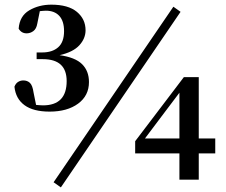

<svg xmlns="http://www.w3.org/2000/svg" viewBox="-20 -771 972 824"><path d="M241.2 33.2 210 11.2 724.1 -742.2 754.9 -720.2ZM192.9 -292Q123 -292 85.2 -319.6Q47.4 -347.2 42 -398.9Q47.4 -413.1 57.6 -419.4Q67.9 -425.8 80.1 -425.8Q97.2 -425.8 108.4 -415.3Q119.6 -404.8 124 -374L134.8 -320.8Q141.6 -320.3 148.7 -319.6Q155.8 -318.8 164.1 -318.8Q266.1 -318.8 266.1 -422.9Q266.1 -517.1 164.1 -517.1H137.2V-545.9H161.1Q204.6 -545.9 229.7 -568.1Q254.9 -590.3 254.9 -637.2Q254.9 -680.7 234.4 -702.9Q213.9 -725.1 176.8 -725.1Q170.9 -725.1 164.3 -724.4Q157.7 -723.6 150.9 -723.1L140.1 -669.9Q136.2 -647 123 -637.5Q109.9 -627.9 94.2 -627.9Q71.8 -627.9 60.1 -647.9Q64 -702.1 105.5 -726.6Q147 -751 200.2 -751Q272.9 -751 310.1 -720Q347.2 -689 347.2 -641.1Q347.2 -606 320.6 -576.7Q293.9 -547.4 235.8 -534.2Q302.7 -524.9 332.3 -495.6Q361.8 -466.3 361.8 -418.9Q361.8 -360.4 315.2 -326.2Q268.6 -292 192.9 -292ZM750 0V-112.8H560.1V-165L769 -439.9H833V-176.8H903.8V-112.8H833V0ZM602.1 -176.8H750V-373L685.1 -287.1Z"/></svg>

Font: Source Han Serif TW
Style: Bold
Weight: 700
Designer: Ryoko NISHIZUKA Ë•øÂ°öÊ∂ºÂ≠ê (kana & ideographs); Frank Grie√ühammer (Latin, Greek & Cyrillic); Wenlong ZHANG Âº†ÊñáÈæô 
Foundry: Adobe
Version: Version 2.003;hotconv 1.1.1;makeotfexe 2.6.0